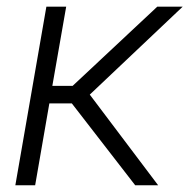

<svg xmlns="http://www.w3.org/2000/svg" viewBox="-20 -548 571 568"><path d="M25.4 0ZM192.4 -242.2H126L84 0H25.4L117.2 -528.3H175.8L134.8 -293.9H194.8L445.3 -528.3H520.5L245.6 -268.1L447.8 0H379.9Z"/></svg>

Font: Roboto Light
Style: Italic
Weight: 300
Italic angle: -12°
Designer: Google
Version: Version 2.134; 2016; ttfautohint (v1.6)